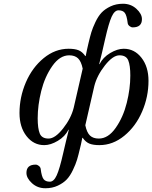

<svg xmlns="http://www.w3.org/2000/svg" viewBox="-20 -762 812 1024"><path d="M84 -159Q84 -244 118 -323Q152 -402 213 -452Q274 -502 346 -502Q379 -502 399 -494Q419 -486 435 -463H437Q443 -491 444 -497L452 -532Q460 -566 467 -589.5Q474 -613 489 -644.5Q504 -676 522 -695Q540 -714 569.5 -728Q599 -742 636 -742Q678 -742 707.5 -715Q737 -688 737 -660Q737 -616 688 -616Q679 -616 670.5 -623Q662 -630 661 -639Q656 -680 645.5 -693.5Q635 -707 612 -707Q591 -707 575.5 -673Q560 -639 541 -555L524 -481L509 -420H511Q529 -456 567.5 -479Q606 -502 640 -502Q697 -502 734.5 -454Q772 -406 772 -331Q772 -246 738 -167Q704 -88 643 -38Q582 12 510 12Q477 12 457 4Q437 -4 421 -27H419Q413 1 412 7L406 32Q398 66 391 89.5Q384 113 369 144.5Q354 176 336 195Q318 214 288.5 228Q259 242 222 242Q180 242 150.5 215Q121 188 121 160Q121 116 170 116Q179 116 187.5 123Q196 130 197 139Q202 180 212.5 193.5Q223 207 246 207Q267 207 282.5 173Q298 139 317 55L332 -9L347 -70H345Q327 -34 288.5 -11Q250 12 216 12Q159 12 121.5 -36Q84 -84 84 -159ZM181 -131Q181 -77 192 -50Q203 -23 239 -23Q274 -23 316.5 -77Q359 -131 373 -187L421 -396Q413 -435 396 -451Q379 -467 349 -467Q299 -467 259 -410Q219 -353 200 -277Q181 -201 181 -131ZM435 -94Q443 -55 460 -39Q477 -23 507 -23Q557 -23 597 -80Q637 -137 656 -213Q675 -289 675 -359Q675 -413 664 -440Q653 -467 617 -467Q582 -467 539.5 -413Q497 -359 483 -303Z"/></svg>

Font: Heuristica
Style: Italic
Weight: 400
Italic angle: -13°
Version: Version 1.0.2